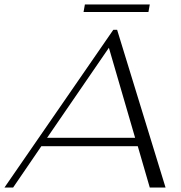

<svg xmlns="http://www.w3.org/2000/svg" viewBox="-57 -844 814 864"><path d="M563 -186H129L2 0H-37L453 -710H470L688 0H617ZM551 -224 433 -629 155 -224ZM325 -824H617L611 -790H319Z"/></svg>

Font: Fahkwang ExtraLight
Style: Italic
Weight: 275
Italic angle: -10°
Designer: Suppakit Chalermlarp | Katatrad Co.,Ltd.
Foundry: Cadson Demak Co.,Ltd.
Version: Version 1.000; ttfautohint (v1.6)